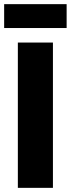

<svg xmlns="http://www.w3.org/2000/svg" viewBox="-31 -905 341 925"><path d="M55 0V-700H224V0ZM-11 -770V-885H290V-770Z"/></svg>

Font: Georama ExtraCondensed Thin
Style: Bold
Weight: 700
Version: Version 1.001